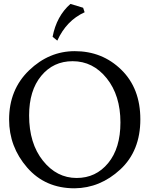

<svg xmlns="http://www.w3.org/2000/svg" viewBox="-20 -969 810 998"><path d="M367.7 9.8Q214.8 9.8 121.1 -98.1Q27.3 -206.1 27.3 -347.7Q27.3 -503.4 131.1 -603.3Q234.9 -703.1 368.7 -703.1Q511.7 -703.1 610.6 -606.4Q709.5 -509.8 709.5 -348.6Q709.5 -184.6 605.2 -88.1Q501 8.3 367.7 9.8ZM378.4 -43.9Q478.5 -43.9 542.2 -121.3Q606 -198.7 606 -332.5Q606 -473.1 534.7 -562Q463.4 -650.9 357.4 -650.9Q257.3 -650.9 194.3 -574.7Q131.3 -498.5 131.3 -369.1Q131.3 -223.6 203.1 -133.8Q274.9 -43.9 378.4 -43.9ZM277.8 -757.8 253.4 -777.8Q273.9 -885.3 346.2 -948.7L412.1 -928.7L419.9 -905.3Q325.2 -862.3 277.8 -757.8Z"/></svg>

Font: Almanac
Style: Regular
Weight: 400
Designer: Eden's Almanac
Version: Version 3.501;March 28, 2021;FontCreator 13.0.0.2683 64-bit